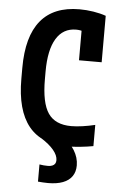

<svg xmlns="http://www.w3.org/2000/svg" viewBox="-62 -784 675 1046"><g transform="rotate(5 275.0 -261.0)"><path d="M241 218Q226 218 212.5 217Q199 216 186 215V121Q197 123 209 124Q221 125 232 125Q246 125 256 121Q266 117 271 109.5Q276 102 276 90Q276 64 252 35Q228 6 182 -23L292 -51Q340 -13 364.5 26.5Q389 66 389 109Q389 144 372 168.5Q355 193 322 205.5Q289 218 241 218ZM328 10Q187 10 117 -76.5Q47 -163 47 -335V-395Q47 -567 118 -653.5Q189 -740 330 -740Q368 -740 406 -734Q444 -728 475 -717V-463H351V-694L405 -598Q366 -628 321 -628Q250 -628 212.5 -566Q175 -504 175 -386V-344Q175 -215 213.5 -158.5Q252 -102 340 -102Q368 -102 402.5 -107Q437 -112 470 -120V-4Q438 2 399 6Q360 10 328 10Z"/></g></svg>

Font: M PLUS Code Latin SemiExpanded SemiBold
Style: Regular
Weight: 600
Width: 6
Designer: Coji Morishita
Foundry: UNDERFOREST DESIGN
Version: Version 1.002; ttfautohint (v1.8.3)